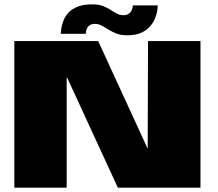

<svg xmlns="http://www.w3.org/2000/svg" viewBox="-20 -864 1006 884"><path d="M46 0H287V-506H289.5L522.5 0H903V-675H661.5L660 -182.5H658.5L432 -675H46ZM565.5 -701.5Q603.5 -701.5 628.5 -712.5Q653.5 -723.5 669 -740.5Q684.5 -757.5 692.5 -776.2Q700.5 -795 703.5 -812Q706.5 -829 706 -839H591.5Q591.5 -831 587.5 -820Q583.5 -809 573.8 -801.5Q564 -794 549 -794Q532.5 -794 518.5 -801.2Q504.5 -808.5 488.8 -818.8Q473 -829 453 -836.5Q433 -844 404.5 -844Q365 -844 338.2 -833.5Q311.5 -823 296 -806.5Q280.5 -790 272.8 -770.8Q265 -751.5 262.5 -735Q260 -718.5 259.5 -708.5H375Q375 -716.5 378.2 -727.5Q381.5 -738.5 391 -746.2Q400.5 -754 417 -754Q433.5 -754 448.5 -746Q463.5 -738 479.8 -727.8Q496 -717.5 516.2 -709.5Q536.5 -701.5 565.5 -701.5Z"/></svg>

Font: Anybody SemiExpanded Black
Style: Regular
Weight: 900
Width: 6
Version: Version 1.113;gftools[0.9.25]